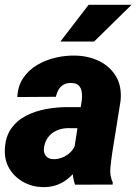

<svg xmlns="http://www.w3.org/2000/svg" viewBox="-23 -770 569 801"><path d="M284.2 -132.8 318.4 -352.5Q320.3 -370.1 318.1 -386.2Q315.9 -402.3 305.9 -412.8Q295.9 -423.3 274.9 -423.8Q255.9 -424.3 242.7 -417Q229.5 -409.7 221.7 -396.5Q213.9 -383.3 210.4 -366.2L49.3 -365.2Q51.3 -411.1 73.7 -444.3Q96.2 -477.5 131.3 -498.5Q166.5 -519.5 208.3 -529.3Q250 -539.1 290.5 -538.1Q346.2 -537.1 391.4 -514.9Q436.5 -492.7 461.2 -450.9Q485.8 -409.2 480 -349.6L445.3 -132.8Q440.9 -103.5 437.5 -70.6Q434.1 -37.6 447.3 -9.3L446.8 0L290 0.5Q279.3 -31.2 279.3 -65.4Q279.3 -99.6 284.2 -132.8ZM336.4 -322.8 321.8 -234.9 258.8 -235.4Q240.2 -234.9 223.4 -229.2Q206.5 -223.6 193.4 -213.4Q180.2 -203.1 171.6 -188Q163.1 -172.9 160.6 -153.3Q158.7 -140.1 162.8 -129.6Q167 -119.1 176 -112.8Q185.1 -106.4 198.7 -106Q219.7 -105.5 239.3 -113.8Q258.8 -122.1 273.2 -137.2Q287.6 -152.3 293 -172.4L321.3 -103.5Q308.6 -78.1 292.2 -57.1Q275.9 -36.1 255.6 -20.8Q235.4 -5.4 210.4 2.9Q185.5 11.2 155.3 10.7Q111.8 9.8 75.2 -10.3Q38.6 -30.3 17.1 -64.9Q-4.4 -99.6 -2.9 -145Q-1 -197.8 22.9 -232.4Q46.9 -267.1 85.2 -286.9Q123.5 -306.6 168.7 -314.9Q213.9 -323.2 258.3 -323.2ZM229 -596.7 346.7 -750H525.9L369.6 -596.7Z"/></svg>

Font: Roboto Black
Style: Italic
Weight: 900
Italic angle: -12°
Designer: Christian Robertson
Foundry: Google
Version: Version 3.0; 2020